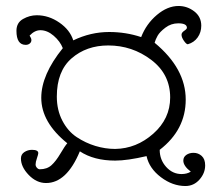

<svg xmlns="http://www.w3.org/2000/svg" viewBox="-20 -697 741 642"><path d="M225 -562Q283 -590 345 -590Q401 -590 452 -573Q469 -617 504.5 -647Q540 -677 577 -677Q606 -677 629.5 -659Q653 -641 653 -611Q653 -589 641 -572Q629 -555 608 -549Q603 -549 595 -560.5Q587 -572 587 -581Q587 -588 596 -594Q605 -600 605 -604Q605 -619 576 -619Q552 -619 533 -604.5Q514 -590 507 -577.5Q500 -565 497 -554Q601 -468 601 -364Q601 -263 514 -196Q514 -163 535.5 -139Q557 -115 587 -115Q605 -115 618 -123Q593 -142 593 -160Q593 -172 603 -179Q613 -186 627 -186Q643 -186 654.5 -175.5Q666 -165 666 -144Q666 -118 647 -96.5Q628 -75 600 -75Q557 -75 518 -104.5Q479 -134 470 -175Q406 -160 365 -160Q294 -160 247 -191Q203 -85 134 -85Q102 -85 76 -112Q50 -139 50 -167Q50 -181 61.5 -188.5Q73 -196 87 -196Q108 -196 108 -185Q108 -181 103.5 -168Q99 -155 99 -147Q99 -141 103.5 -136Q108 -131 113 -131Q137 -131 152 -144.5Q167 -158 182 -183.5Q197 -209 205 -218Q118 -288 118 -370Q118 -447 190 -536Q181 -559 159.5 -577.5Q138 -596 115 -596Q96 -596 79 -578Q85 -569 85 -563Q85 -556 79.5 -551.5Q74 -547 66 -547Q35 -547 35 -594Q35 -621 57 -633.5Q79 -646 103 -646Q143 -646 178.5 -621.5Q214 -597 225 -562ZM365 -199Q436 -200 492.5 -250Q549 -300 549 -371Q549 -449 485.5 -497Q422 -545 342 -545Q269 -545 219.5 -502Q170 -459 170 -374Q170 -329 188.5 -293.5Q207 -258 236.5 -238.5Q266 -219 299 -209Q332 -199 365 -199Z"/></svg>

Font: Bonbon
Style: Regular
Weight: 400
Designer: Ksenia Erulevich
Foundry: Cyreal (www.cyreal.org)
Version: Version 1.000